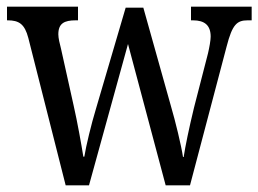

<svg xmlns="http://www.w3.org/2000/svg" viewBox="-20 -556 775 576"><path d="M65 -442 177 0H247L364 -424L477 0H550L660 -417C677 -483 691 -495 723 -495H735V-536H553V-495H559C594 -495 612 -480 612 -446C612 -435 608 -413 604 -396L562 -233C547 -171 536 -118 531 -85H529C524 -119 506 -193 493 -237L410 -533H357L268 -230C254 -184 238 -118 233 -86H230C225 -118 212 -191 201 -239L163 -410C159 -425 155 -442 155 -453C155 -486 173 -495 207 -495H214V-536H1V-495H3C37 -495 54 -484 65 -442Z"/></svg>

Font: Noto Serif Ethiopic Cn
Style: Regular
Weight: 400
Width: 3
Designer: Monotype Design Team
Foundry: Monotype Imaging Inc.
Version: Version 2.102